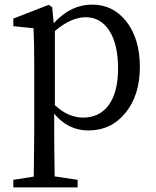

<svg xmlns="http://www.w3.org/2000/svg" viewBox="-20 -554 678 836"><path d="M38 262V229L127 215Q129 91 129 31V-287Q129 -365 126 -431L38 -440V-473L192 -533L207 -523L214 -453Q288 -534 381 -534Q471 -534 529 -462Q589 -386 589 -263Q589 -138 525 -61Q463 14 365 14Q276 14 216 -59V28Q216 90 218 214L318 229V262ZM342 -42Q410 -42 450 -92Q494 -148 494 -255.5Q494 -363 455 -422Q417 -479 353 -479Q290 -479 219 -419V-96Q277 -42 342 -42Z"/></svg>

Font: GenRyuMin TW M
Style: Regular
Weight: 500
Version: Version 1.501;PS 1;hotconv 16.6.51;makeotf.lib2.5.65220